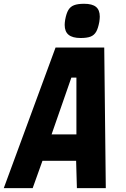

<svg xmlns="http://www.w3.org/2000/svg" viewBox="-32 -970 652 990"><path d="M254.5 -725H505.5L513.5 0H364.5L360.5 -141H187L136.5 0H-12.5ZM362 -277V-570H336L234 -277ZM301.5 -841.5Q301.5 -852 304 -868Q310 -901 320.5 -918.5Q331 -936 350 -943.2Q369 -950.5 402 -950.5Q443.5 -950.5 463 -934.5Q482.5 -918.5 482.5 -884.5Q482.5 -873.5 480 -857Q474 -824 463.8 -806.2Q453.5 -788.5 435 -781.2Q416.5 -774 383.5 -774Q342 -774 321.8 -790.5Q301.5 -807 301.5 -841.5Z"/></svg>

Font: JuliaMono Black
Style: Italic
Weight: 900
Italic angle: -9°
Monospace: yes
Designer: cormullion
Foundry: corm
Version: Version 0.057; ttfautohint (v1.8.4)